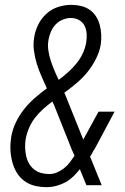

<svg xmlns="http://www.w3.org/2000/svg" viewBox="-20 -763 515 791"><path d="M172 8Q146 8 122 2Q98 -4 79 -18.5Q60 -33 48 -53.5Q36 -74 30 -98Q24 -122 23 -147Q22 -172 26 -198Q31 -228 44.5 -257Q58 -286 78 -311.5Q98 -337 122.5 -358.5Q147 -380 173 -399Q162 -424 151 -448.5Q140 -473 132 -499Q124 -525 120 -553Q116 -581 121 -610Q125 -636 137.5 -661.5Q150 -687 171.5 -706.5Q193 -726 220 -734.5Q247 -743 273 -743Q294 -743 313.5 -738.5Q333 -734 349 -723Q365 -712 375.5 -695.5Q386 -679 391 -660Q396 -641 397 -620.5Q398 -600 395 -579Q390 -550 375.5 -521Q361 -492 341 -467Q321 -442 296 -421Q271 -400 245 -381Q248 -374 251 -367Q254 -360 257 -352L323 -188L386 -303H452L371 -151Q365 -143 361 -134.5Q357 -126 351 -118L399 0H336L311 -61L309 -66Q297 -51 283.5 -37.5Q270 -24 253 -14Q233 -3 212.5 2.5Q192 8 172 8ZM222 -434Q242 -449 260.5 -465.5Q279 -482 294.5 -501Q310 -520 320.5 -542Q331 -564 335 -587Q338 -605 337 -623Q336 -641 328.5 -656.5Q321 -672 305.5 -680.5Q290 -689 272 -689Q256 -689 238.5 -682Q221 -675 209 -662Q197 -649 190 -633Q183 -617 180 -600Q176 -578 179 -556.5Q182 -535 188.5 -515Q195 -495 203 -475.5Q211 -456 220 -438L221 -436L222 -435ZM183 -46Q199 -46 214.5 -52.5Q230 -59 243.5 -69.5Q257 -80 267 -93.5Q277 -107 287 -121L274 -151L202 -332Q200 -335 198.5 -338.5Q197 -342 196 -345Q176 -330 157.5 -313.5Q139 -297 124 -277.5Q109 -258 99.5 -235.5Q90 -213 86 -191Q83 -173 83.5 -155.5Q84 -138 87.5 -121.5Q91 -105 99 -90.5Q107 -76 120 -65.5Q133 -55 149 -50.5Q165 -46 183 -46Z"/></svg>

Font: Iosevka QP Light
Style: Italic
Weight: 300
Italic angle: -9°
Designer: Belleve Invis
Foundry: Belleve Invis
Version: Version 20.0.0; ttfautohint (v1.8.4)